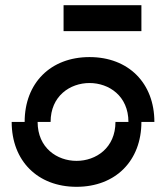

<svg xmlns="http://www.w3.org/2000/svg" viewBox="-20 -720 615 740"><path d="M75 -250H25C25 -100 125 0 275 0C425 0 525 -100 525 -250H575C575 -400 475 -500 325 -500C175 -500 75 -400 75 -250ZM125 -250H175C175 -350 250 -400 325 -400C400 -400 475 -350 475 -250H425C425 -150 350 -100 275 -100C200 -100 125 -150 125 -250ZM225 -600H525V-700H225Z"/></svg>

Font: LS-VG5000 Shifted
Style: Regular
Weight: 400
Designer: Justin Bihan, 2021
Foundry: Justin Bihan, 2021
Version: Version 1.000;Glyphs 3.1.2 (3151)